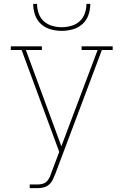

<svg xmlns="http://www.w3.org/2000/svg" viewBox="-20 -760 640 995"><path d="M134 215V196H175Q188 196 201 192.5Q214 189 223 179.5Q232 170 237.5 158Q243 146 247 133L287 27L92 -501H36V-520H197V-501H114L298 -2L486 -501H403V-520H564V-501H508L267 140Q261 155 254 170Q247 185 235 196Q223 207 207 211Q191 215 175 215ZM300 -600Q271 -600 242.5 -608Q214 -616 192.5 -635.5Q171 -655 161.5 -683Q152 -711 152 -740H172Q172 -715 180.5 -690.5Q189 -666 207.5 -649.5Q226 -633 250.5 -626Q275 -619 300 -619Q325 -619 349.5 -626Q374 -633 392.5 -649.5Q411 -666 419.5 -690.5Q428 -715 428 -740H448Q448 -711 438.5 -683Q429 -655 407.5 -635.5Q386 -616 357.5 -608Q329 -600 300 -600Z"/></svg>

Font: Iosevka Etoile Thin
Style: Regular
Weight: 100
Designer: Belleve Invis
Foundry: Belleve Invis
Version: Version 22.1.2; ttfautohint (v1.8.4)